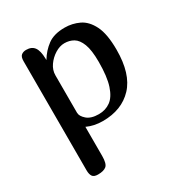

<svg xmlns="http://www.w3.org/2000/svg" viewBox="-170 -622 906 963"><g transform="rotate(-30 283.0 -141.0)"><path d="M80 -459Q80 -484 91 -493Q102 -502 119 -502Q151 -502 166 -481.5Q181 -461 182 -416V-408H183Q207 -448 243.5 -475Q280 -502 342 -502Q386 -502 425 -483.5Q464 -465 488.5 -416Q513 -367 513 -276Q513 -136 449 -68Q385 0 275 0Q225 0 184 -19V149Q184 194 168.5 207Q153 220 120 220Q96 220 88 207.5Q80 195 80 173ZM405 -268Q405 -336 391 -372Q377 -408 354 -421.5Q331 -435 302 -435Q275 -435 247.5 -418Q220 -401 201.5 -374.5Q183 -348 183 -318V-101Q183 -81 206.5 -60.5Q230 -40 275 -40Q314 -40 343 -61Q372 -82 388.5 -132Q405 -182 405 -268Z"/></g></svg>

Font: Marmelad
Style: Regular
Weight: 400
Designer: Manvel Shmavonyan
Foundry: Cyreal
Version: Version 1.110; ttfautohint (v1.8.4.7-5d5b)